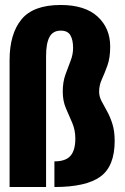

<svg xmlns="http://www.w3.org/2000/svg" viewBox="-20 -751 500 771"><path d="M18.5 0V-509.5Q18.5 -614.5 66 -672.8Q113.5 -731 223.5 -731Q321 -731 371.8 -684.5Q422.5 -638 422.5 -564Q422.5 -518.5 411.2 -487.5Q400 -456.5 389 -432.5Q378 -408.5 378 -383Q378 -364 387.5 -345.5Q397 -327 409.5 -305Q422 -283 431.2 -254Q440.5 -225 440.5 -185Q440.5 -83.5 383.2 -41.8Q326 0 198.5 0V-103Q243.5 -103 263 -125.2Q282.5 -147.5 282.5 -194.5Q282.5 -229 270 -257.8Q257.5 -286.5 244.8 -316Q232 -345.5 232 -383Q232 -421 242.5 -450.8Q253 -480.5 263.2 -506.2Q273.5 -532 273.5 -558.5Q273.5 -590.5 262.8 -609.2Q252 -628 224 -628Q192.5 -628 178.8 -602.5Q165 -577 165 -525.5V0Z"/></svg>

Font: Anybody Condensed Regular
Style: Bold
Weight: 700
Width: 3
Designer: Tyler Finck
Foundry: Etcetera Type Company
Version: Version 1.010; ttfautohint (v1.8.3) -l 8 -r 50 -G 200 -x 14 